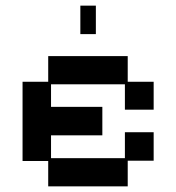

<svg xmlns="http://www.w3.org/2000/svg" viewBox="-20 -649 626 681"><path d="M151 12V-78H60V-359H151V-450H433V-359H525V-260H423V-350H161V-270H343V-169H161V-88H423V-180H525V-79H433V12ZM265 -528V-629H320V-528Z"/></svg>

Font: Pixelify Sans
Style: Regular
Weight: 400
Designer: Stefie Justprince
Foundry: Typecalism Foundryline
Version: Version 1.000;February 13, 2025;FontCreator 15.0.0.3015 64-b